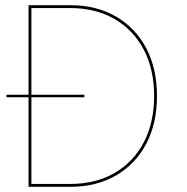

<svg xmlns="http://www.w3.org/2000/svg" viewBox="-20 -720 720 740"><path d="M250 0H90V-345H5V-355H90V-700H250Q352 -700 427.5 -656Q503 -612 544 -533.5Q585 -455 585 -350Q585 -245 544 -166.5Q503 -88 427.5 -44Q352 0 250 0ZM305 -345H101V-11H250Q349 -11 422 -53.5Q495 -96 534.5 -172Q574 -248 574 -350Q574 -452 534.5 -528Q495 -604 422 -646.5Q349 -689 250 -689H101V-355H305Z"/></svg>

Font: Jost* Hairline
Style: Regular
Weight: 100
Version: Version 3.7